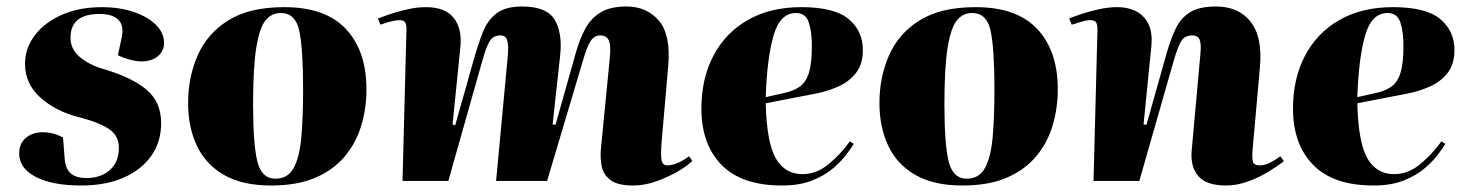

<svg xmlns="http://www.w3.org/2000/svg" viewBox="-20 -557 4525 591"><path d="M246 -9Q291 -9 318.5 -34Q346 -59 346 -102Q346 -139 316 -159.5Q286 -180 224 -196Q152 -214 104.5 -256.5Q57 -299 57 -361Q57 -408 86.5 -447.5Q116 -487 169.5 -511Q223 -535 294 -535Q347 -535 390.5 -520.5Q434 -506 459.5 -481Q485 -456 485 -425Q485 -400 466 -384Q447 -368 416 -368Q399 -368 379 -373.5Q359 -379 343 -387L355 -444Q362 -478 344.5 -496Q327 -514 286 -514Q197 -514 197 -441Q197 -406 225 -382Q253 -358 297 -345Q386 -319 431 -281Q476 -243 476 -178Q476 -120 445.5 -77Q415 -34 360 -10Q305 14 230 14Q141 14 90 -12.5Q39 -39 39 -85Q39 -115 59.5 -132.5Q80 -150 112 -150Q143 -150 174 -134L179 -70Q181 -38 197.5 -23.5Q214 -9 246 -9Z M814 14Q727 14 670.5 -18Q614 -50 586.5 -107.5Q559 -165 559 -240Q559 -319 588.5 -386.5Q618 -454 683 -494.5Q748 -535 855 -535Q982 -535 1045 -467.5Q1108 -400 1108 -282Q1108 -225 1092.5 -172Q1077 -119 1042.5 -77Q1008 -35 952 -10.5Q896 14 814 14ZM828 -7Q866 -7 884 -40Q902 -73 907.5 -134.5Q913 -196 913 -281Q913 -405 901.5 -461Q890 -517 844 -517Q816 -517 797.5 -494.5Q779 -472 769 -411Q759 -350 759 -235Q759 -114 772 -60.5Q785 -7 828 -7Z M1543 -384Q1546 -416 1541.5 -432Q1537 -448 1521 -448Q1499 -448 1488 -431.5Q1477 -415 1463 -364L1360 0H1219L1231 -461Q1232 -480 1227.5 -487.5Q1223 -495 1211 -495Q1190 -495 1151 -481L1143 -500Q1153 -504 1177.5 -512.5Q1202 -521 1232.5 -528Q1263 -535 1291 -535Q1350 -535 1376.5 -502Q1403 -469 1397 -411L1373 -174L1381 -171L1439 -376Q1452 -422 1466.5 -458.5Q1481 -495 1508.5 -516Q1536 -537 1587 -537Q1663 -537 1687.5 -496Q1712 -455 1704 -384L1681 -174L1690 -173L1752 -393Q1764 -436 1781.5 -468.5Q1799 -501 1829 -519Q1859 -537 1908 -537Q1971 -537 2008 -493.5Q2045 -450 2037 -355L2017 -126Q2013 -78 2016.5 -63Q2020 -48 2034 -48Q2063 -48 2101 -76L2111 -62Q2098 -48 2068.5 -30.5Q2039 -13 2002 0.5Q1965 14 1929 14Q1880 14 1858 -3.5Q1836 -21 1831.5 -48Q1827 -75 1830 -102L1857 -378Q1861 -417 1854 -432.5Q1847 -448 1827 -448Q1810 -448 1798.5 -431.5Q1787 -415 1773 -366L1664 0H1507Z M2447 -535Q2548 -535 2592 -498.5Q2636 -462 2636 -403Q2636 -359 2614.5 -332Q2593 -305 2560 -290.5Q2527 -276 2491.5 -269Q2456 -262 2429 -257L2337 -239Q2340 -118 2368 -69.5Q2396 -21 2450 -21Q2494 -21 2531.5 -52.5Q2569 -84 2596 -122L2608 -114Q2602 -104 2586.5 -83Q2571 -62 2545 -39.5Q2519 -17 2480 -1.5Q2441 14 2387 14Q2263 14 2201 -49.5Q2139 -113 2139 -223Q2139 -315 2176 -385.5Q2213 -456 2282 -495.5Q2351 -535 2447 -535ZM2479 -416Q2479 -459 2469.5 -488Q2460 -517 2430 -517Q2381 -517 2361 -447.5Q2341 -378 2337 -258L2395 -271Q2423 -277 2442 -290.5Q2461 -304 2470 -333Q2479 -362 2479 -416Z M2942 14Q2855 14 2798.5 -18Q2742 -50 2714.5 -107.5Q2687 -165 2687 -240Q2687 -319 2716.5 -386.5Q2746 -454 2811 -494.5Q2876 -535 2983 -535Q3110 -535 3173 -467.5Q3236 -400 3236 -282Q3236 -225 3220.5 -172Q3205 -119 3170.5 -77Q3136 -35 3080 -10.5Q3024 14 2942 14ZM2956 -7Q2994 -7 3012 -40Q3030 -73 3035.5 -134.5Q3041 -196 3041 -281Q3041 -405 3029.5 -461Q3018 -517 2972 -517Q2944 -517 2925.5 -494.5Q2907 -472 2897 -411Q2887 -350 2887 -235Q2887 -114 2900 -60.5Q2913 -7 2956 -7Z M3932 -61Q3916 -48 3887 -30Q3858 -12 3823 1Q3788 14 3754 14Q3693 14 3668.5 -15Q3644 -44 3648 -92L3675 -391Q3678 -422 3672.5 -435Q3667 -448 3650 -448Q3628 -448 3617 -432Q3606 -416 3592 -367L3487 0H3346L3358 -461Q3359 -475 3355.5 -485Q3352 -495 3335 -495Q3325 -495 3310 -490.5Q3295 -486 3279 -481L3271 -500Q3280 -504 3304.5 -512.5Q3329 -521 3360 -528Q3391 -535 3418 -535Q3473 -535 3501.5 -503.5Q3530 -472 3524 -415L3500 -174L3509 -173L3571 -393Q3584 -438 3599.5 -470Q3615 -502 3643.5 -519.5Q3672 -537 3723 -537Q3793 -537 3830 -489.5Q3867 -442 3858 -348L3835 -89Q3834 -69 3837 -58.5Q3840 -48 3858 -48Q3874 -48 3891 -57Q3908 -66 3921 -76Z M4268 -535Q4369 -535 4413 -498.5Q4457 -462 4457 -403Q4457 -359 4435.5 -332Q4414 -305 4381 -290.5Q4348 -276 4312.5 -269Q4277 -262 4250 -257L4158 -239Q4161 -118 4189 -69.5Q4217 -21 4271 -21Q4315 -21 4352.5 -52.5Q4390 -84 4417 -122L4429 -114Q4423 -104 4407.5 -83Q4392 -62 4366 -39.5Q4340 -17 4301 -1.5Q4262 14 4208 14Q4084 14 4022 -49.5Q3960 -113 3960 -223Q3960 -315 3997 -385.5Q4034 -456 4103 -495.5Q4172 -535 4268 -535ZM4300 -416Q4300 -459 4290.5 -488Q4281 -517 4251 -517Q4202 -517 4182 -447.5Q4162 -378 4158 -258L4216 -271Q4244 -277 4263 -290.5Q4282 -304 4291 -333Q4300 -362 4300 -416Z"/></svg>

Font: Literata 72pt ExtraBold
Style: Italic
Weight: 800
Italic angle: -2°
Designer: Latin by Veronika Burian and Jose Scaglione. Greek by Irene Vlachou. Cyrillic by Vera Evstafieva
Foundry: TypeTogether
Version: Version 3.002